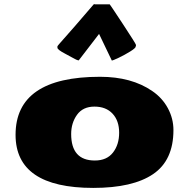

<svg xmlns="http://www.w3.org/2000/svg" viewBox="-20 -896 919 934"><path d="M259.3 -664.1V-670.4Q259.3 -672.9 290 -707Q321.3 -741.2 434.6 -873.5Q437 -876 438.7 -876Q440.4 -876 441.4 -875H513.7Q514.6 -875 578.1 -778.6Q641.6 -682.1 641.6 -677.2Q641.6 -672.4 640.1 -670.4V-669.4Q640.1 -662.1 613.3 -645.5Q586.4 -628.9 557.9 -615.2Q529.3 -601.6 523.9 -601.6L461.9 -731Q366.2 -606.9 364.3 -604V-602.5Q355 -602.5 344.2 -609.1Q333.5 -615.7 296.4 -635Q259.3 -654.3 259.3 -664.1ZM326.2 -244.1Q326.2 -115.2 441.4 -115.2Q499.5 -115.2 529.5 -153.8Q559.6 -192.4 559.6 -250.5Q559.6 -308.6 527.6 -343Q495.6 -377.4 439.5 -377.4Q383.3 -377.4 354.7 -337.6Q326.2 -297.9 326.2 -244.1ZM55.7 -240.2Q55.7 -522.5 466.8 -522.5Q620.1 -522.5 720.7 -453.1Q769.5 -419.9 796.6 -369.6Q823.7 -319.3 823.7 -263.2Q823.7 -116.2 724.9 -49.1Q626 18.1 433.6 18.1Q55.7 18.1 55.7 -240.2Z"/></svg>

Font: Seymour One
Style: Book
Weight: 400
Designer: vernon adams
Foundry: vernon adams
Version: Version 1.000; ttfautohint (v0.93) -l 8 -r 50 -G 200 -x 0 -w